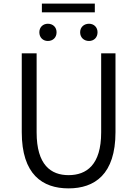

<svg xmlns="http://www.w3.org/2000/svg" viewBox="-20 -1026 756 1059"><path d="M358 13C502 13 617 -64 617 -297V-732H538V-296C538 -116 457 -60 358 -60C261 -60 182 -116 182 -296V-732H100V-297C100 -64 214 13 358 13ZM244 -800C272 -800 292 -819 292 -848C292 -876 272 -895 244 -895C217 -895 197 -876 197 -848C197 -819 217 -800 244 -800ZM211 -958H503V-1006H211ZM471 -800C498 -800 518 -819 518 -848C518 -876 498 -895 471 -895C443 -895 422 -876 422 -848C422 -819 443 -800 471 -800Z"/></svg>

Font: Noto Sans KR DemiLight
Style: Regular
Weight: 350
Designer: Ryoko NISHIZUKA 西塚涼子 (kana, bopomofo & ideographs); Paul D. Hunt (Latin, Greek & Cyrillic); Sandoll Communications 산돌커뮤니
Foundry: Adobe
Version: Version 2.004;hotconv 1.0.118;makeotfexe 2.5.65603